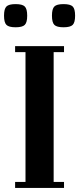

<svg xmlns="http://www.w3.org/2000/svg" viewBox="-27 -919 388 939"><path d="M46.9 0V-29.3H97.7V-664.1H46.9V-693.4H286.1V-664.1H235.4V-29.3H286.1V0ZM4.4 -797.4Q-7.3 -809.1 -7.3 -842.3Q-7.3 -875.5 4.4 -887.2Q16.1 -898.9 49.3 -898.9Q82.5 -898.9 94.2 -887.2Q106 -875.5 106 -842.3Q106 -809.1 94.2 -797.4Q82.5 -785.6 49.3 -785.6Q16.1 -785.6 4.4 -797.4ZM238.8 -797.4Q227.1 -809.1 227.1 -842.3Q227.1 -875.5 238.8 -887.2Q250.5 -898.9 283.7 -898.9Q316.9 -898.9 328.6 -887.2Q340.3 -875.5 340.3 -842.3Q340.3 -809.1 328.6 -797.4Q316.9 -785.6 283.7 -785.6Q250.5 -785.6 238.8 -797.4Z"/></svg>

Font: Monomachus
Style: Medium
Weight: 500
Designer: Alexey Kryukov
Version: Version 1.0